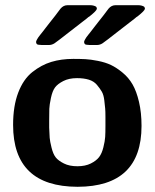

<svg xmlns="http://www.w3.org/2000/svg" viewBox="-20 -699 590 730"><path d="M29.8 -224.1Q29.8 -295.9 49.3 -346.9Q68.8 -397.9 103 -425Q137.2 -452.1 175 -463.6Q212.9 -475.1 258.8 -475.1Q284.7 -475.1 304.4 -474.1Q324.2 -473.1 352.5 -467.5Q380.9 -461.9 401.9 -451.9Q422.9 -441.9 446 -422.9Q469.2 -403.8 484.1 -377.9Q499 -352.1 508.5 -311.5Q518.1 -271 518.1 -220.2Q518.1 10.7 274.9 11.2Q29.8 10.7 29.8 -224.1ZM117.2 -540Q117.2 -542 118.2 -543.9Q119.1 -545.9 121.1 -549.6Q123 -553.2 125.7 -557.1Q128.4 -561 133.3 -567.1Q138.2 -573.2 143.3 -579.6Q148.4 -585.9 155.8 -595.9Q163.1 -606 170.7 -615Q178.2 -624 189.2 -638.4Q200.2 -652.8 210 -666Q221.2 -679.2 236.3 -679.2H323.2Q335.4 -679.2 345.2 -673.8L348.1 -668.9V-665Q347.2 -658.2 322.3 -638.2Q314.5 -633.3 310.1 -628.9Q284.2 -608.9 247.1 -580.1Q197.3 -541 187.3 -534.4Q177.2 -527.8 165 -527.8H139.2Q138.2 -527.8 133.8 -528.3Q129.4 -528.8 127.2 -528.8Q125 -528.8 122.6 -529.8Q120.1 -530.8 118.7 -533.4Q117.2 -536.1 117.2 -540ZM167 -213.9Q168 -188 168.9 -175Q169.9 -162.1 176 -137.5Q182.1 -112.8 192.1 -100.3Q202.1 -87.9 223.1 -77.4Q244.1 -66.9 274.2 -66.9Q304.2 -66.9 325.2 -77.4Q346.2 -87.9 356.7 -101.6Q367.2 -115.2 373 -138.7Q378.9 -162.1 379.9 -178.5Q380.9 -194.8 380.9 -220.2Q380.9 -226.1 380.9 -228V-254.9Q380.9 -275.9 379.9 -286.4Q378.9 -296.9 376.5 -317.9Q374 -338.9 366.9 -350.8Q359.9 -362.8 348.4 -376.5Q336.9 -390.1 317.9 -396Q298.8 -401.9 272.9 -401.9Q242.2 -401.9 220.7 -390.9Q199.2 -379.9 189.2 -366.5Q179.2 -353 173.6 -326.4Q168 -299.8 167.5 -285.4Q167 -271 167 -241.2ZM299.8 -540Q299.8 -542 300.8 -543.9Q301.8 -545.9 303.7 -549.6Q305.7 -553.2 308.3 -557.1Q311 -561 315.9 -567.1Q320.8 -573.2 325.9 -579.6Q331.1 -585.9 338.4 -595.9Q345.7 -606 353.3 -615Q360.8 -624 371.8 -638.4Q382.8 -652.8 392.6 -666Q403.8 -679.2 418.9 -679.2H505.9Q518.1 -679.2 527.8 -673.8L530.8 -668.9V-665Q529.8 -658.2 504.9 -638.2Q497.1 -633.3 492.7 -628.9Q466.8 -608.9 429.7 -580.1Q379.9 -541 369.9 -534.4Q359.9 -527.8 347.7 -527.8H321.8Q320.8 -527.8 316.4 -528.3Q312 -528.8 309.8 -528.8Q307.6 -528.8 305.2 -529.8Q302.7 -530.8 301.3 -533.4Q299.8 -536.1 299.8 -540Z"/></svg>

Font: CMU Sans Serif
Style: Bold
Weight: 700
Version: Version 0.7.0